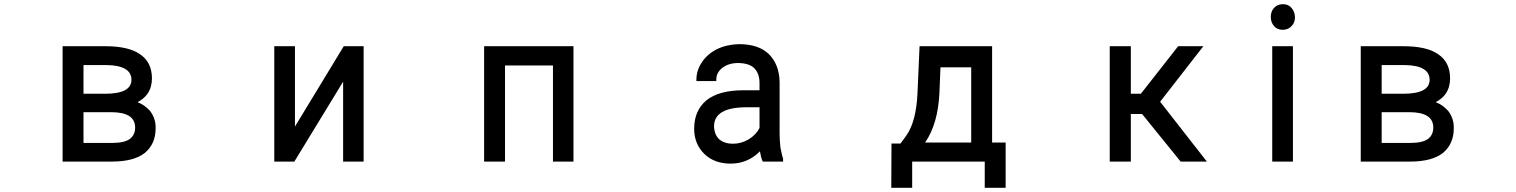

<svg xmlns="http://www.w3.org/2000/svg" viewBox="-20 -770 7227 915"><path d="M513.7 0H278.3V-549.8H480.5Q594.7 -549.8 648.4 -510.7Q704.1 -472.7 704.1 -396.5Q704.1 -354.5 683.6 -324.2Q667 -299.8 635.7 -283.2Q669.9 -269.5 694.3 -242.2Q722.7 -206.1 721.7 -159.2Q721.7 -84 669.9 -41Q617.2 0 513.7 0ZM509.8 -235.4H377.9V-88.9H515.6Q573.2 -88.9 599.6 -108.4Q624 -127.9 624 -162.1Q624 -235.4 509.8 -235.4ZM377.9 -460V-323.2H480.5Q606.4 -323.2 606.4 -389.6Q606.4 -458 488.3 -460Z M1385.7 -167 1618.2 -549.8H1712.9V0H1615.2V-380.9L1382.8 0H1287.1V-549.8H1385.7Z M2712.9 -549.8V0H2615.2V-458H2386.7V0H2287.1V-549.8Z M3615.2 0 3613.3 -3.9Q3606.4 -18.6 3601.6 -48.8Q3543 9.8 3461.9 9.8Q3384.8 9.8 3336.9 -36.1Q3288.1 -84 3288.1 -156.2Q3288.1 -243.2 3346.7 -292Q3406.2 -339.8 3522.5 -339.8H3599.6V-374Q3599.6 -418.9 3575.2 -444.3Q3551.8 -468.8 3498 -469.7Q3452.1 -469.7 3421.9 -446.3Q3393.6 -423.8 3393.6 -390.6V-383.8H3298.8V-390.6Q3298.8 -434.6 3325.2 -473.6Q3349.6 -511.7 3397.5 -536.1Q3445.3 -558.6 3502 -559.6Q3595.7 -559.6 3644.5 -511.7Q3693.4 -462.9 3695.3 -379.9V-131.8Q3695.3 -104.5 3699.2 -67.4Q3707 -27.3 3710.9 -16.6L3711.9 -15.6V0ZM3407.2 -106.4Q3432.6 -85 3472.7 -85Q3512.7 -85 3548.8 -106.4Q3584 -128.9 3599.6 -160.2V-258.8H3538.1Q3383.8 -258.8 3382.8 -168.9Q3383.8 -128.9 3407.2 -106.4Z M4228.5 -85.9H4271.5L4297.9 -122.1Q4346.7 -189.5 4352.5 -328.1L4362.3 -549.8H4708V-90.8H4772.5V125H4672.9V0H4327.1V125H4227.5ZM4457 -328.1Q4450.2 -179.7 4388.7 -90.8H4608.4V-449.2H4461.9Z M5606.4 0 5422.9 -226.6H5369.1V0H5268.6V-549.8H5369.1V-323.2H5417L5594.7 -549.8H5714.8L5508.8 -285.2L5731.4 0Z M6141.6 -549.8V0H6043V-549.8ZM6036.1 -688.5Q6036.1 -713.9 6049.8 -730.5Q6066.4 -750 6093.8 -750Q6121.1 -750 6135.7 -731.4Q6150.4 -713.9 6151.4 -688.5Q6151.4 -662.1 6135.7 -646.5Q6121.1 -628.9 6093.8 -627.9Q6066.4 -627.9 6051.3 -646Q6036.1 -664.1 6036.1 -688.5Z M6700.2 0H6464.8V-549.8H6667Q6781.2 -549.8 6835 -510.7Q6890.6 -472.7 6890.6 -396.5Q6890.6 -354.5 6870.1 -324.2Q6853.5 -299.8 6822.3 -283.2Q6856.4 -269.5 6880.9 -242.2Q6909.2 -206.1 6908.2 -159.2Q6908.2 -84 6856.4 -41Q6803.7 0 6700.2 0ZM6696.3 -235.4H6564.5V-88.9H6702.1Q6759.8 -88.9 6786.1 -108.4Q6810.5 -127.9 6810.5 -162.1Q6810.5 -235.4 6696.3 -235.4ZM6564.5 -460V-323.2H6667Q6793 -323.2 6793 -389.6Q6793 -458 6674.8 -460Z"/></svg>

Font: RobotoJAA
Style: Medium
Weight: 500
Version: Version 2.05; 2016-11-05